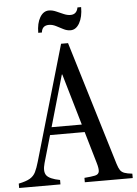

<svg xmlns="http://www.w3.org/2000/svg" viewBox="-80 -997 744 1044"><g transform="rotate(-5 292.0 -475.0)"><path d="M277 -761.5H315L520.5 -85Q527.5 -62 535.5 -50Q543.5 -38 558.8 -32.5Q574 -27 601.5 -24V0H340V-24Q379 -27 398.2 -31.2Q417.5 -35.5 420.5 -50.8Q423.5 -66 413 -101L363 -272H174L131 -123Q118 -77.5 134 -56.2Q150 -35 207 -24V0H-18.5V-24Q23 -32.5 43.5 -44.8Q64 -57 74.5 -78.2Q85 -99.5 95 -134.5ZM266.5 -594.5 186 -314H351L269 -594.5ZM335 -830Q315.5 -830 296.2 -840Q277 -850 257.8 -859.8Q238.5 -869.5 220 -869.5Q182.5 -869.5 178.5 -831.5H158.5Q158.5 -883.5 177.5 -915.5Q196.5 -947.5 226.5 -947.5Q245 -947.5 264.8 -939Q284.5 -930.5 304.2 -921.8Q324 -913 342 -913Q376 -913 383 -950.5H403Q403 -897 384 -863.5Q365 -830 335 -830Z"/></g></svg>

Font: Libre Caslon Condensed
Style: Regular
Weight: 400
Designer: Pablo Impallari, Rodrigo Fuenzalida, Katja Schimmel, Ertekin Erdin
Foundry: Pablo Impallari, Rodrigo Fuenzalida
Version: Version 2.000; ttfautohint (v1.8.4.7-5d5b);gftools[0.9.33]